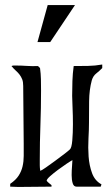

<svg xmlns="http://www.w3.org/2000/svg" viewBox="-20 -740 441 753"><path d="M269 -481Q297 -481 325 -481.5Q353 -482 381 -487V-473Q369 -461 357 -451.5Q345 -442 340 -425Q330 -388 329.5 -343Q329 -298 329 -259Q329 -233 327 -197Q325 -161 327.5 -126Q330 -91 341 -61Q352 -31 378 -17L375 -8H280Q269 -8 265 -21.5Q261 -35 261 -53Q261 -71 262.5 -88Q264 -105 264 -112Q258 -109 241.5 -98Q225 -87 207.5 -74Q190 -61 176.5 -49Q163 -37 163 -31Q167 -26 172 -22Q177 -18 182 -14V-8L73 -7Q59 -7 46.5 -7Q34 -7 20 -8V-19Q42 -34 53 -51Q64 -68 68.5 -87.5Q73 -107 73 -128.5Q73 -150 73 -176Q73 -233 72 -289.5Q71 -346 71 -403Q71 -419 67 -429Q63 -439 57 -447Q51 -455 42.5 -462.5Q34 -470 25 -481Q30 -483 33.5 -483Q37 -483 42 -483Q64 -483 85.5 -481.5Q107 -480 129 -481L137 -473Q140 -451 140.5 -429Q141 -407 141 -385Q141 -316 138.5 -249Q136 -182 136 -113Q136 -102 136 -91.5Q136 -81 138 -70Q144 -72 160.5 -83.5Q177 -95 196 -109Q215 -123 232 -136Q249 -149 254 -154Q261 -160 263.5 -189Q266 -218 266 -252.5Q266 -287 264.5 -319Q263 -351 263 -364Q263 -393 264 -422.5Q265 -452 269 -481ZM167 -720H274L177 -575H127L167 -720Z"/></svg>

Font: Germanica
Style: Regular
Weight: 400
Designer: Peter Wiegel
Foundry: Peter Wiegel